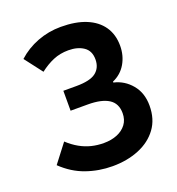

<svg xmlns="http://www.w3.org/2000/svg" viewBox="-138 -865 913 991"><g transform="rotate(-20 318.5 -370.0)"><path d="M312.7 13.8Q238 13.8 168.9 -10.4Q99.8 -34.5 42.1 -90L120.1 -191.6Q149.9 -164 180.4 -147Q210.9 -129.9 243.1 -122Q275.4 -114 311.1 -114Q352.1 -114 384.1 -127.1Q416.2 -140.2 435.1 -165.3Q453.9 -190.4 453.9 -226.3Q453.9 -280 414.8 -304.8Q375.8 -329.7 300.2 -329.7H205.8V-439.1H277.4Q353.5 -439.1 385.3 -464.2Q417.1 -489.2 417.1 -535Q417.1 -582.2 384.3 -604.5Q351.6 -626.8 301 -626.8Q255.4 -626.8 217.6 -610.8Q179.8 -594.9 143.1 -566.4L68.4 -663.9Q115.2 -706.7 176.7 -730.3Q238.1 -753.8 305.7 -753.8Q386.9 -753.8 443.7 -730.5Q500.6 -707.1 530.8 -663.2Q560.9 -619.3 560.9 -557.9Q560.9 -503.9 535.7 -460.4Q510.4 -416.8 462.8 -395.9V-390.9Q520.8 -377.6 559.3 -331.2Q597.8 -284.9 597.8 -215.6Q597.8 -141 560.1 -90Q522.4 -39 457.7 -12.6Q392.9 13.8 312.7 13.8Z"/></g></svg>

Font: Shanggu Sans SC VF
Style: Regular
Weight: 250
Designer: GuiWonder
Version: Version 1.021